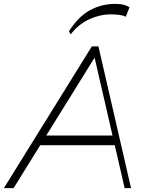

<svg xmlns="http://www.w3.org/2000/svg" viewBox="-73 -969 748 989"><path d="M-53 0 400 -730H434L602 0H569L409 -695L423 -686L-3 0ZM114 -221 123 -271H532L523 -221ZM291 -792 282 -808Q332 -885 391.5 -917Q451 -949 521 -949Q547 -949 565.5 -944Q584 -939 594 -931L575 -883Q563 -889 544 -892Q525 -895 499 -895Q442 -895 387 -870Q332 -845 291 -792Z"/></svg>

Font: Savate ExtraLight
Style: Italic
Weight: 200
Italic angle: -11°
Designer: Max Esnée
Foundry: Plomb Type
Version: Version 2.000